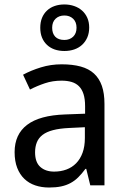

<svg xmlns="http://www.w3.org/2000/svg" viewBox="-20 -836 571 866"><path d="M387.2 0 369.1 -74.2H365.2Q349.1 -52.2 333 -36.4Q316.9 -20.5 297.9 -10.3Q278.8 0 255.4 4.9Q231.9 9.8 201.2 9.8Q167.5 9.8 139.2 0.2Q110.8 -9.3 90.1 -29.1Q69.3 -48.8 57.6 -78.9Q45.9 -108.9 45.9 -149.9Q45.9 -230 102.3 -272.9Q158.7 -315.9 273.9 -319.8L363.8 -323.2V-356.9Q363.8 -389.6 356.7 -411.6Q349.6 -433.6 336.2 -447Q322.8 -460.4 303 -466.3Q283.2 -472.2 257.8 -472.2Q217.3 -472.2 182.4 -460.4Q147.5 -448.7 115.2 -432.1L84 -499Q120.1 -518.6 164.6 -532.2Q209 -545.9 257.8 -545.9Q307.6 -545.9 344 -535.9Q380.4 -525.9 404.1 -504.2Q427.7 -482.4 439.5 -448.7Q451.2 -415 451.2 -367.2V0ZM224.1 -62Q253.9 -62 279.3 -71.3Q304.7 -80.6 323.2 -99.4Q341.8 -118.2 352.3 -146.7Q362.8 -175.3 362.8 -213.9V-262.2L293 -258.8Q249 -256.8 219.2 -249Q189.5 -241.2 171.6 -227.3Q153.8 -213.4 146 -193.6Q138.2 -173.8 138.2 -148.9Q138.2 -104 161.9 -83Q185.5 -62 224.1 -62ZM382.3 -711.9Q382.3 -687 373.8 -667.2Q365.2 -647.5 350.3 -633.8Q335.4 -620.1 314.9 -613Q294.4 -606 270.5 -606Q246.1 -606 226.1 -613Q206.1 -620.1 191.7 -633.8Q177.2 -647.5 169.4 -666.7Q161.6 -686 161.6 -710.9Q161.6 -735.8 169.4 -755.1Q177.2 -774.4 191.7 -788.1Q206.1 -801.8 226.1 -808.8Q246.1 -815.9 270.5 -815.9Q293.9 -815.9 314.5 -808.8Q335 -801.8 350.1 -788.3Q365.2 -774.9 373.8 -755.6Q382.3 -736.3 382.3 -711.9ZM325.2 -710.9Q325.2 -736.8 309.8 -751.5Q294.4 -766.1 270.5 -766.1Q246.1 -766.1 230.7 -751.5Q215.3 -736.8 215.3 -710.9Q215.3 -685.1 229.2 -670.4Q243.2 -655.8 270.5 -655.8Q294.4 -655.8 309.8 -670.4Q325.2 -685.1 325.2 -710.9Z"/></svg>

Font: Droid Sans
Style: Regular
Weight: 400
Foundry: Ascender Corporation
Version: Version 1.00 build 114